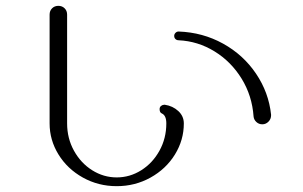

<svg xmlns="http://www.w3.org/2000/svg" viewBox="-20 -703 1040 658"><path d="M150 -280V-653Q150 -666 158.5 -674.5Q167 -683 180 -683Q193 -683 201.5 -674.5Q210 -666 210 -653V-280Q210 -229 233.5 -186.5Q257 -144 296 -119.5Q335 -95 380 -95Q425 -95 464 -119.5Q503 -144 526.5 -186.5Q550 -229 550 -280Q550 -307 535 -314Q527 -317 527 -329Q527 -336 532 -340Q537 -344 543 -344H545Q572 -340 591 -322.5Q610 -305 610 -280Q610 -223 579.5 -173.5Q549 -124 496 -94.5Q443 -65 380 -65Q317 -65 264 -94.5Q211 -124 180.5 -173.5Q150 -223 150 -280ZM849 -304Q844 -375 808 -433.5Q772 -492 715 -527Q658 -562 592 -565Q586 -565 581.5 -569Q577 -573 577 -580Q577 -586 581.5 -590.5Q586 -595 592 -595Q675 -592 744.5 -553.5Q814 -515 857.5 -450.5Q901 -386 909 -310V-308Q909 -295 900 -286Q891 -277 879 -277Q867 -277 858.5 -285Q850 -293 849 -304Z"/></svg>

Font: GL-CurulMinamoto Light
Style: Regular
Weight: 300
Designer: Eunice (kana); Ryoko NISHIZUKA 西塚涼子 (ideographs); Frank Grießhammer (Latin, Greek & Cyrillic); Wenlong ZHANG
Foundry: Gutenberg Labo; Adobe
Version: Version 1.002